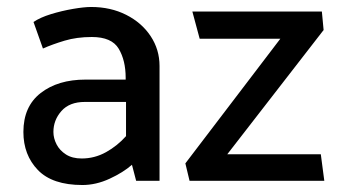

<svg xmlns="http://www.w3.org/2000/svg" viewBox="-20 -518 967 550"><path d="M133 -140Q133 -174 156 -200Q179 -226 223 -226H341V-128Q316 -100 283.5 -82Q251 -64 214 -64Q187 -64 169 -75.5Q151 -87 142 -104.5Q133 -122 133 -140ZM103 -379Q130 -391 165 -401.5Q200 -412 243 -412Q300 -412 320 -378.5Q340 -345 340 -295V-290H225Q146 -290 96.5 -251.5Q47 -213 47 -140Q47 -74 88.5 -31Q130 12 216 12Q255 12 294 -6Q333 -24 358 -46L370 0H437V-329Q437 -376 411.5 -414.5Q386 -453 341.5 -475.5Q297 -498 241 -498Q221 -498 189 -492.5Q157 -487 126 -477.5Q95 -468 76 -455Z M902 -485H531L552 -407H783L511 -50L523 0H909L899 -76H631L907 -432Z"/></svg>

Font: Catamaran Thin Medium
Style: Regular
Weight: 500
Version: Version 2.000